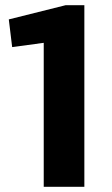

<svg xmlns="http://www.w3.org/2000/svg" viewBox="-20 -722 431 742"><path d="M306 0H149V-615L197 -563L27 -540L14 -647L234 -702H306Z"/></svg>

Font: Pathway Extreme
Style: Bold
Weight: 700
Designer: Eduardo Rodriguez Tunni
Foundry: Eduardo Rodriguez Tunni
Version: Version 1.001;gftools[0.9.26]